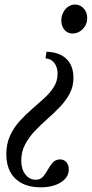

<svg xmlns="http://www.w3.org/2000/svg" viewBox="-20 -554 394 822"><path d="M179 -332.5Q236 -330.5 265.2 -301Q294.5 -271.5 294.5 -220.5Q294.5 -183.5 278.2 -153.2Q262 -123 236.8 -96.5Q211.5 -70 182.8 -44.8Q154 -19.5 128.8 7.2Q103.5 34 87.2 65Q71 96 71 134Q71 170 88.5 192.8Q106 215.5 133.5 215.5Q153 215.5 164.5 202.2Q176 189 185 172Q194 155 206 141.8Q218 128.5 238 128.5Q254 128.5 264.2 140.5Q274.5 152.5 274.5 171.5Q274.5 205 240.8 226.5Q207 248 153.5 248Q107.5 248 74.8 231.2Q42 214.5 24.5 182.8Q7 151 7 106.5Q7 62 22.8 27.5Q38.5 -7 63.5 -34.8Q88.5 -62.5 116.8 -86.8Q145 -111 170 -134Q195 -157 210.8 -182.2Q226.5 -207.5 226.5 -238Q226.5 -267 212.2 -285Q198 -303 175 -304ZM301 -534.5Q323 -534.5 338.2 -518Q353.5 -501.5 353.5 -477Q353.5 -449.5 334.8 -430Q316 -410.5 291 -410.5Q269.5 -410.5 256 -426.2Q242.5 -442 242.5 -466.5Q242.5 -485 250.5 -500.5Q258.5 -516 271.8 -525.2Q285 -534.5 301 -534.5Z"/></svg>

Font: Libre Caslon Condensed
Style: Italic
Weight: 400
Italic angle: -22.583°
Designer: Pablo Impallari, Rodrigo Fuenzalida, Katja Schimmel, Ertekin Erdin
Foundry: Pablo Impallari, Rodrigo Fuenzalida
Version: Version 2.000;gftools[0.9.33]